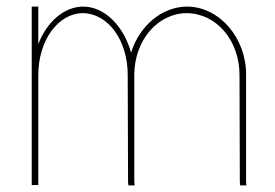

<svg xmlns="http://www.w3.org/2000/svg" viewBox="-20 -573 837 584"><path d="M378.7 -412.9C403.6 -493.3 471 -552.2 548.5 -553C647.5 -553 729.5 -457 728.5 -345V-20L729.5 -9H710.5L709.5 -19L708.5 -345C708.5 -450 638.5 -532 548.5 -533C460.1 -533 389.4 -451.1 388.5 -347C388.5 -346.4 388.5 -345.7 388.5 -345V-335V-20L389.5 -9H370.5L369.5 -19L368.5 -335H368.5V-345C368.5 -450 309 -532 232.5 -533C156.8 -533 96.5 -450 96.5 -345V-335V-20V-10H76.5V-20V-335V-345V-543V-553H96.5V-543V-438.8C122.1 -505.7 174 -552.3 232.5 -553C298.9 -553 356.4 -493.2 378.7 -412.9Z"/></svg>

Font: Nordica Plus
Style: NordicaClassicUltraLightCond
Weight: 300
Version: Version 1.01